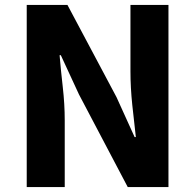

<svg xmlns="http://www.w3.org/2000/svg" viewBox="-20 -763 797 783"><path d="M89 0V-743H255L455 -367L529 -204H534Q527 -263 519.5 -334.5Q512 -406 512 -472V-743H667V0H501L302 -378L228 -538H223Q228 -478 236 -408Q244 -338 244 -272V0Z"/></svg>

Font: Noto Sans KR Thin ExtraBold
Style: Regular
Weight: 800
Version: Version 2.004-H2;hotconv 1.0.118;makeotfexe 2.5.65603